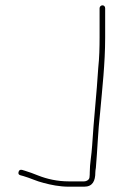

<svg xmlns="http://www.w3.org/2000/svg" viewBox="-20 -641 466 723"><path d="M355 -610V-500C355 -463 354 -422 350 -386C344 -287 333 -193 327 -93C325 -58 318 -25 318 8C318 13 318 19 317 27C316 36 306 42 297 42H239C196 42 157 33 124 20L98 10C89 7 81 4 74 2L64 -1C57 -3 52 -1 50 6C48 13 50 17 57 19L68 22C93 29 119 42 145 48C171 55 204 62 239 62H297C329 62 339 40 339 8C339 3 340 -3 341 -9C347 -77 349 -148 357 -217C365 -308 376 -401 376 -500V-610C376 -616 372 -621 366 -621C360 -621 355 -616 355 -610Z"/></svg>

Font: Electronic
Style: Thn
Weight: 100
Version: Version 1.011